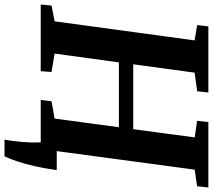

<svg xmlns="http://www.w3.org/2000/svg" viewBox="-68 -716 944 851"><g transform="rotate(90 403.5 -291.0)"><path d="M597.5 160.5Q600.5 144 603 125.5Q605.5 107 607.2 87.2Q609 67.5 609.8 45.5Q610.5 23.5 609.5 0L568.5 -71H732.5Q724.5 -14.5 714.5 28.8Q704.5 72 693.5 104.5Q682.5 137 671.5 160.5ZM-1.5 0 3 -48 73 -61.5 157.5 -682 89.5 -693.5 95.5 -743H388.5L383 -693.5L300.5 -682L263.5 -410H551L587.5 -682.5L514 -693L519.5 -743H809.5L804 -693L730.5 -682.5L647 -61.5L720.5 -48L715.5 0H421.5L427.5 -48L504 -61.5L542.5 -346.5H255L216 -61.5L297.5 -48L294 0Z"/></g></svg>

Font: Merriweather
Style: Bold Italic
Weight: 700
Italic angle: -7.8°
Version: Version 2.101